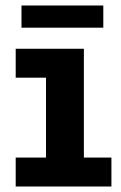

<svg xmlns="http://www.w3.org/2000/svg" viewBox="-20 -677 440 697"><path d="M37 0V-105H147V-395H37V-500H284.5V-105H384.5V0ZM58 -576.5V-657H355V-576.5Z"/></svg>

Font: Trispace SemiCondensed SemiBold
Style: Regular
Weight: 600
Width: 4
Designer: Tyler Finck
Foundry: Etcetera Type Company
Version: Version 1.210; ttfautohint (v1.8.3)